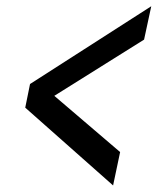

<svg xmlns="http://www.w3.org/2000/svg" viewBox="-20 -656 494 601"><path d="M334 -75.5 356 -180 150 -356 431 -532 453.5 -636.5 74 -393 59 -319Z"/></svg>

Font: League Gothic SemiCondensed Italic
Style: Regular
Weight: 400
Width: 4
Designer: The League of Moveable Type
Version: Version 1.600; ttfautohint (v1.8.3)